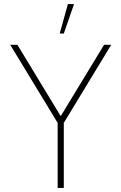

<svg xmlns="http://www.w3.org/2000/svg" viewBox="-20 -919 594 939"><path d="M489 -700H524L292 -318V0H262V-318L30 -700H65L277 -351ZM272 -755 312 -899H342L292 -755Z"/></svg>

Font: Urbanist Thin
Style: Regular
Weight: 100
Designer: Corey Hu
Foundry: Corey Hu
Version: Version 1.330; ttfautohint (v1.8.4.7-5d5b)